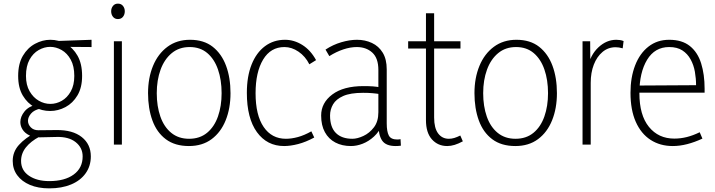

<svg xmlns="http://www.w3.org/2000/svg" viewBox="-20 -796 3935 1057"><path d="M389 -378Q389 -432 369.5 -467.5Q350 -503 319.5 -520.5Q289 -538 256 -538Q224 -538 193 -520.5Q162 -503 142.5 -467.5Q123 -432 123 -378Q123 -328 143 -293.5Q163 -259 193.5 -241.5Q224 -224 257 -224Q290 -224 320 -241Q350 -258 369.5 -292.5Q389 -327 389 -378ZM432 -378Q432 -314 406.5 -271Q381 -228 340.5 -206.5Q300 -185 256 -185Q211 -185 171 -206Q131 -227 105.5 -270Q80 -313 80 -378Q80 -445 106 -489Q132 -533 173 -555Q214 -577 257 -577Q302 -577 342 -555Q382 -533 407 -489Q432 -445 432 -378ZM484 -577V-537L347 -538L256 -569ZM178 -68 198 -44Q149 -18 122.5 15.5Q96 49 96 90Q96 142 139.5 171.5Q183 201 251 201Q336 201 385.5 165Q435 129 435 65Q435 17 396.5 -13.5Q358 -44 291 -42L201 -40Q166 -39 141.5 -51Q117 -63 104.5 -82.5Q92 -102 92 -124Q92 -154 115 -182.5Q138 -211 185 -222L203 -198Q168 -191 151 -171Q134 -151 134 -131Q134 -111 149.5 -95Q165 -79 191 -79L291 -80Q380 -81 430 -41.5Q480 -2 480 65Q480 118 451.5 158Q423 198 371.5 219.5Q320 241 251 241Q190 241 145 222Q100 203 75 169Q50 135 50 90Q50 40 84 2Q118 -36 178 -68Z M607 0V-569H651V0ZM629 -691Q612 -691 602 -703.5Q592 -716 592 -734Q592 -751 602 -763.5Q612 -776 629 -776Q647 -776 657 -763.5Q667 -751 667 -734Q667 -716 657 -703.5Q647 -691 629 -691Z M1200 -283Q1200 -356 1180 -413.5Q1160 -471 1121 -504Q1082 -537 1024 -537Q966 -537 925.5 -503.5Q885 -470 864 -412.5Q843 -355 843 -283Q843 -211 863 -154Q883 -97 923 -64.5Q963 -32 1021 -32Q1080 -32 1120 -65Q1160 -98 1180 -155Q1200 -212 1200 -283ZM1249 -283Q1249 -200 1222.5 -134Q1196 -68 1145 -30Q1094 8 1020 8Q943 8 893 -29.5Q843 -67 819 -133Q795 -199 795 -283Q795 -367 822.5 -433.5Q850 -500 902 -538.5Q954 -577 1026 -577Q1102 -577 1151 -538.5Q1200 -500 1224.5 -434Q1249 -368 1249 -283Z M1544 8Q1450 8 1394.5 -68.5Q1339 -145 1339 -285Q1339 -375 1365 -440.5Q1391 -506 1438.5 -541.5Q1486 -577 1549 -577Q1599 -577 1644.5 -548.5Q1690 -520 1720 -465L1683 -442Q1661 -486 1623.5 -511.5Q1586 -537 1546 -537Q1470 -537 1428.5 -468Q1387 -399 1387 -283Q1387 -162 1431.5 -97Q1476 -32 1554 -32Q1585 -32 1620 -41.5Q1655 -51 1694 -73L1710 -39Q1664 -14 1621.5 -3Q1579 8 1544 8Z M2063 -115 2084 -109Q2067 -70 2038.5 -44Q2010 -18 1977 -5Q1944 8 1912 8Q1863 8 1826 -11.5Q1789 -31 1768.5 -68.5Q1748 -106 1748 -160Q1748 -230 1809.5 -276Q1871 -322 1981 -322Q2010 -322 2032.5 -320.5Q2055 -319 2078 -314V-277Q2053 -281 2030.5 -283Q2008 -285 1979 -285Q1909 -285 1869.5 -267.5Q1830 -250 1813.5 -221.5Q1797 -193 1797 -160Q1797 -96 1829 -64Q1861 -32 1920 -32Q1947 -32 1980.5 -47.5Q2014 -63 2038.5 -95Q2063 -127 2063 -178V-411Q2063 -476 2029.5 -506.5Q1996 -537 1944 -537Q1909 -537 1870 -524Q1831 -511 1793 -487L1772 -523Q1813 -550 1859 -563.5Q1905 -577 1945 -577Q1990 -577 2027.5 -559.5Q2065 -542 2087 -506Q2109 -470 2109 -414V-117Q2109 -72 2120.5 -50Q2132 -28 2167 -28Q2172 -28 2176 -28.5Q2180 -29 2185 -30L2187 6Q2180 7 2172.5 7.5Q2165 8 2158 8Q2104 8 2083.5 -22.5Q2063 -53 2063 -115Z M2442 8Q2391 8 2358 -28.5Q2325 -65 2325 -135V-723H2370V-149Q2370 -91 2392 -61.5Q2414 -32 2451 -32Q2466 -32 2481 -36.5Q2496 -41 2514 -50L2528 -18Q2504 -5 2483 1.5Q2462 8 2442 8ZM2227 -529V-569H2515V-529Z M2997 -283Q2997 -356 2977 -413.5Q2957 -471 2918 -504Q2879 -537 2821 -537Q2763 -537 2722.5 -503.5Q2682 -470 2661 -412.5Q2640 -355 2640 -283Q2640 -211 2660 -154Q2680 -97 2720 -64.5Q2760 -32 2818 -32Q2877 -32 2917 -65Q2957 -98 2977 -155Q2997 -212 2997 -283ZM3046 -283Q3046 -200 3019.5 -134Q2993 -68 2942 -30Q2891 8 2817 8Q2740 8 2690 -29.5Q2640 -67 2616 -133Q2592 -199 2592 -283Q2592 -367 2619.5 -433.5Q2647 -500 2699 -538.5Q2751 -577 2823 -577Q2899 -577 2948 -538.5Q2997 -500 3021.5 -434Q3046 -368 3046 -283Z M3187 0V-569H3229L3230 -423H3215Q3230 -494 3274.5 -535.5Q3319 -577 3373 -577Q3383 -577 3393 -575.5Q3403 -574 3413 -570L3408 -530Q3387 -536 3369 -536Q3328 -536 3297 -510Q3266 -484 3249 -440Q3232 -396 3232 -340V0Z M3684 8Q3614 8 3561.5 -26Q3509 -60 3480 -125.5Q3451 -191 3451 -285Q3451 -370 3476.5 -436Q3502 -502 3550 -539.5Q3598 -577 3664 -577Q3735 -577 3778 -542.5Q3821 -508 3840 -447Q3859 -386 3859 -308V-286H3477V-325L3812 -327Q3812 -364 3805.5 -401Q3799 -438 3782 -469Q3765 -500 3736.5 -518.5Q3708 -537 3664 -537Q3585 -537 3542.5 -467Q3500 -397 3500 -283Q3500 -162 3552.5 -97.5Q3605 -33 3692 -33Q3727 -33 3761 -41.5Q3795 -50 3832 -68L3847 -33Q3804 -13 3763 -2.5Q3722 8 3684 8Z"/></svg>

Font: Yaldevi ExtraLight ExtraLight
Style: Regular
Weight: 250
Version: Version 1.100